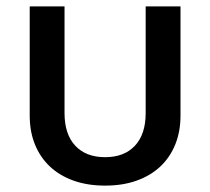

<svg xmlns="http://www.w3.org/2000/svg" viewBox="-20 -569 658 601"><path d="M309 12Q254 12 210.5 -3.5Q167 -19 136.5 -47.5Q106 -76 89.5 -116.5Q73 -157 73 -207V-549H182V-215Q182 -149 215.5 -113Q249 -77 309 -77Q369 -77 402.5 -113Q436 -149 436 -215V-549H545V-207Q545 -157 528.5 -116.5Q512 -76 481.5 -47.5Q451 -19 407.5 -3.5Q364 12 309 12Z"/></svg>

Font: IBM Plex Sans Thai Medium
Style: Regular
Weight: 500
Designer: Mike Abbink, Paul van der Laan, Pieter van Rosmalen, Ben Mitchell, Mark Frömberg
Foundry: Bold Monday
Version: Version 1.1